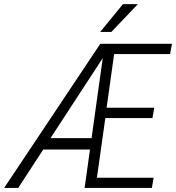

<svg xmlns="http://www.w3.org/2000/svg" viewBox="-60 -927 868 947"><path d="M189 -245.6H391.6L446.8 -640.6ZM689 0H357.4L383.8 -189.5H153.3L29.8 0H-39.6L434.6 -710.9H788.1L778.8 -660.2H502.9L465.8 -395.5H700.7L691.9 -344.7H459.5L418 -50.3H697.8ZM546.4 -906.7H620.1L489.3 -769.5H434.1Z"/></svg>

Font: MAUL Condensed Light Italic
Style: Light Italic
Weight: 300
Italic angle: -12°
Designer: MAUL
Version: Version 1.0; 2020; ttfautohint (v1.8.3)